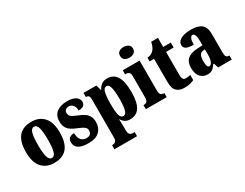

<svg xmlns="http://www.w3.org/2000/svg" viewBox="-94 -1411 2905 2275"><g transform="rotate(-30 1358.0 -273.0)"><path d="M265 10Q157 10 95.5 -59.5Q34 -129 34 -270Q34 -550 268 -550Q375 -550 437 -480.5Q499 -411 499 -270Q499 10 265 10ZM267 -56Q305 -56 319.5 -110.5Q334 -165 334 -270Q334 -376 319 -429.5Q304 -483 266 -483Q229 -483 214.5 -429.5Q200 -376 200 -270Q200 -165 215 -110.5Q230 -56 267 -56Z M736 10Q666 10 626 -5Q586 -20 570 -46Q554 -72 554 -105Q554 -146 579.5 -163Q605 -180 641 -180Q641 -115 668.5 -84.5Q696 -54 738 -54Q779 -54 795 -73Q811 -92 811 -119Q811 -150 786.5 -168.5Q762 -187 711 -207Q660 -227 626.5 -249Q593 -271 576 -303.5Q559 -336 559 -385Q559 -468 613 -508.5Q667 -549 755 -549Q812 -549 846.5 -535Q881 -521 897 -499Q913 -477 913 -453Q913 -419 891 -402Q869 -385 822 -385Q822 -435 798.5 -460.5Q775 -486 741 -486Q716 -486 699 -471.5Q682 -457 682 -430Q682 -399 702.5 -381Q723 -363 781 -340Q826 -323 860 -301.5Q894 -280 913 -248Q932 -216 932 -166Q932 -87 883 -38.5Q834 10 736 10Z M959 225V169H972Q979 169 991.5 164.5Q1004 160 1014 146.5Q1024 133 1024 106V-409Q1024 -456 1012 -468Q1000 -480 979 -480H976V-536H1152L1172 -463H1176Q1193 -499 1224 -522.5Q1255 -546 1303 -546Q1386 -546 1430 -478.5Q1474 -411 1474 -265Q1474 -120 1430.5 -54Q1387 12 1301 12Q1260 12 1233.5 -5Q1207 -22 1189 -53H1184Q1186 -29 1187 -1.5Q1188 26 1188 58V104Q1188 132 1198 146Q1208 160 1220 164.5Q1232 169 1239 169H1269V225ZM1250 -62Q1283 -62 1297 -112Q1311 -162 1311 -264Q1311 -362 1297.5 -416Q1284 -470 1253 -470Q1213 -470 1200.5 -415.5Q1188 -361 1188 -266Q1188 -162 1200.5 -112Q1213 -62 1250 -62Z M1658 -625Q1621 -625 1595.5 -643Q1570 -661 1570 -698Q1570 -736 1595.5 -753.5Q1621 -771 1658 -771Q1694 -771 1720.5 -753.5Q1747 -736 1747 -698Q1747 -661 1720.5 -643Q1694 -625 1658 -625ZM1519 0V-56H1528Q1552 -56 1566.5 -71Q1581 -86 1581 -129V-413Q1581 -452 1566 -466Q1551 -480 1528 -480H1513V-536H1743V-127Q1743 -85 1758 -70.5Q1773 -56 1796 -56H1805V0Z M2043 10Q1979 10 1940.5 -25.5Q1902 -61 1902 -149V-468H1841V-520Q1876 -521 1899.5 -535.5Q1923 -550 1935 -566Q1946 -580 1956.5 -603.5Q1967 -627 1973 -660H2066V-536H2170V-468H2066V-163Q2066 -120 2075.5 -100Q2085 -80 2114 -80Q2151 -80 2178 -89V-18Q2163 -10 2129 0Q2095 10 2043 10Z M2359 10Q2305 10 2266 -30Q2227 -70 2227 -154Q2227 -236 2273 -274.5Q2319 -313 2411 -317L2479 -320V-374Q2479 -486 2436 -486Q2417 -486 2405 -458.5Q2393 -431 2393 -378Q2326 -378 2294 -394Q2262 -410 2262 -446Q2262 -482 2288 -505Q2314 -528 2356.5 -539Q2399 -550 2450 -550Q2546 -550 2594 -512Q2642 -474 2642 -380V-126Q2642 -86 2653 -71Q2664 -56 2692 -56H2695V0H2508L2488 -64H2479Q2451 -24 2427 -7Q2403 10 2359 10ZM2425 -64Q2450 -64 2465 -99Q2480 -134 2480 -191V-265L2455 -262Q2420 -258 2406.5 -230.5Q2393 -203 2393 -150Q2393 -109 2401 -86.5Q2409 -64 2425 -64Z"/></g></svg>

Font: Noto Serif Bengali ExtraCondensed Black
Style: Regular
Weight: 900
Width: 2
Designer: Juan Bruce, Universal Thirst, Indian Type Foundry and the Monotype Design Team.
Foundry: Monotype Imaging Inc.
Version: Version 2.003; ttfautohint (v1.8.4.7-5d5b)